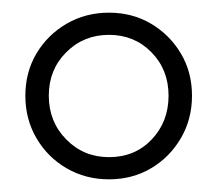

<svg xmlns="http://www.w3.org/2000/svg" viewBox="-20 -733 343 303"><path d="M152 -450Q115 -450 85 -467.5Q55 -485 37.5 -515Q20 -545 20 -582Q20 -619 37.5 -648.5Q55 -678 85 -695.5Q115 -713 152 -713Q189 -713 218.5 -695.5Q248 -678 265.5 -648.5Q283 -619 283 -582Q283 -545 265.5 -515Q248 -485 218.5 -467.5Q189 -450 152 -450ZM152 -485Q193 -485 219.5 -513Q246 -541 246 -582Q246 -623 219 -650.5Q192 -678 152 -678Q112 -678 84.5 -650.5Q57 -623 57 -582Q57 -541 84.5 -513Q112 -485 152 -485Z"/></svg>

Font: Baskervville
Style: Regular
Weight: 400
Designer: Alexis Faudot, Rémi Forte, Morgane Pierson, Rafael Ribas, Tanguy Vanlaeys, Rosalie Wagner, Thomas Huot-Marchand
Foundry: ANRT
Version: Version 1.100